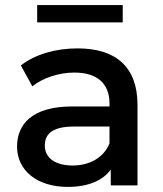

<svg xmlns="http://www.w3.org/2000/svg" viewBox="-20 -728 642 754"><path d="M410 -165C387 -108 331 -78 265 -78C197 -78 156 -108 156 -156C156 -197 179 -231 270 -231H410ZM246 6C326 6 384 -19 415 -62V0H520V-316C520 -466 434 -538 285 -538C199 -538 118 -515 62 -471L107 -389C148 -422 211 -443 272 -443C364 -443 410 -398 410 -322V-310H265C104 -310 47 -239 47 -152C47 -59 125 6 246 6ZM462 -708H126V-640H462Z"/></svg>

Font: Montserrat-Alt1 SemBd
Style: Regular
Weight: 600
Designer: Differentunic
Foundry: Differentunic
Version: Version 7.222